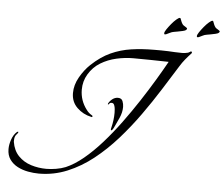

<svg xmlns="http://www.w3.org/2000/svg" viewBox="-61 -990 1294 1107"><g transform="rotate(5 585.5 -436.5)"><path d="M203 46Q173 46 140.5 40Q108 34 80 19.5Q52 5 34.5 -19.5Q17 -44 17 -80Q17 -106 27 -135Q37 -164 56 -181Q59 -184 63 -184Q65 -184 65 -182Q65 -177 54.5 -166Q44 -155 44 -132V-124Q52 -74 82 -43Q112 -12 155 1.5Q198 15 244 15Q270 15 300 10Q330 5 355 -5Q404 -26 455.5 -68.5Q507 -111 558.5 -169Q610 -227 658.5 -293Q707 -359 750.5 -425.5Q794 -492 830.5 -553Q867 -614 893 -661Q842 -662 790.5 -663Q739 -664 688 -664Q641 -664 591.5 -653Q542 -642 500 -616.5Q458 -591 432 -547Q408 -507 408 -458Q408 -395 447 -344Q459 -327 478 -316Q483 -314 483 -310Q483 -305 478 -305L476 -306Q428 -316 393.5 -349.5Q359 -383 359 -434Q359 -481 385 -526.5Q411 -572 444 -603Q498 -654 554 -679.5Q610 -705 672 -714Q734 -723 805 -723Q825 -723 845.5 -723Q866 -723 886 -722Q905 -721 923 -720Q941 -719 960 -719Q965 -719 971 -719Q977 -719 982 -720Q993 -722 998 -723Q1003 -724 1012 -730Q1014 -732 1016 -732Q1022 -732 1022 -726Q1022 -723 1020 -721Q1002 -702 986 -682.5Q970 -663 956 -640Q916 -576 868.5 -500.5Q821 -425 766 -348Q711 -271 648.5 -200.5Q586 -130 516 -74.5Q446 -19 367.5 13.5Q289 46 203 46ZM598 -239Q595 -239 595 -243Q595 -246 595.5 -249Q596 -252 597 -255Q608 -299 608 -341Q608 -349 607 -362Q606 -375 601.5 -386Q597 -397 586 -397Q576 -397 573.5 -391.5Q571 -386 567 -386Q565 -386 565 -388L566 -392Q574 -407 588.5 -418Q603 -429 620 -429Q641 -429 647.5 -412.5Q654 -396 654 -379Q654 -348 639.5 -315Q625 -282 611 -254Q610 -251 605.5 -245Q601 -239 598 -239ZM1046 -817Q1042 -817 1042 -823Q1042 -831 1052.5 -846.5Q1063 -862 1077 -879Q1091 -896 1104.5 -907.5Q1118 -919 1124 -919Q1129 -919 1130 -913Q1133 -905 1136 -897.5Q1139 -890 1145 -882Q1148 -878 1159.5 -871.5Q1171 -865 1171 -861Q1171 -858 1169 -856Q1167 -854 1165 -852Q1162 -849 1147.5 -845.5Q1133 -842 1118 -839.5Q1103 -837 1098 -836Q1085 -834 1075 -828.5Q1065 -823 1053 -818Q1050 -817 1046 -817ZM857 -817Q853 -817 853 -823Q853 -831 863.5 -846.5Q874 -862 888 -879Q902 -896 915.5 -907.5Q929 -919 935 -919Q940 -919 941 -913Q944 -905 947 -897.5Q950 -890 956 -882Q959 -878 970.5 -871.5Q982 -865 982 -861Q982 -858 980 -856Q978 -854 976 -852Q973 -849 958.5 -845.5Q944 -842 929 -839.5Q914 -837 909 -836Q896 -834 886 -828.5Q876 -823 864 -818Q861 -817 857 -817Z"/></g></svg>

Font: My Soul
Style: Regular
Weight: 400
Designer: Robert E. Leuschke
Foundry: Robert E. Leuschke
Version: Version 1.010; ttfautohint (v1.8.4.7-5d5b)